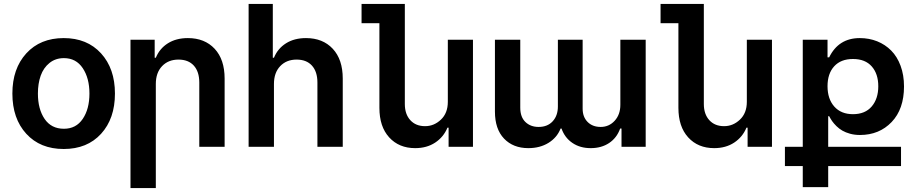

<svg xmlns="http://www.w3.org/2000/svg" viewBox="-20 -747 4686 977"><path d="M43 -271Q43 -397.9 114 -475.6Q185.1 -553.2 304.2 -553.2Q423.3 -553.2 494.1 -475.6Q564.9 -397.9 564.9 -271Q564.9 -143.6 494.4 -66.2Q423.8 11.2 304.2 11.2Q184.6 11.2 113.8 -66.2Q43 -143.6 43 -271ZM305.2 -91.8Q367.2 -91.8 401.1 -142.1Q435.1 -192.4 435.1 -271Q435.1 -349.1 401.1 -400.1Q367.2 -451.2 305.2 -451.2Q262.2 -451.2 231.7 -426.5Q201.2 -401.9 187 -361.8Q172.9 -321.8 172.9 -271Q172.9 -191.9 207 -141.8Q241.2 -91.8 305.2 -91.8Z M772.9 -319.8V210H644V-544.9H767.1V-453.1H772.9Q792 -500 834.2 -526.6Q876.5 -553.2 936 -553.2Q1021.5 -553.2 1072.3 -498.8Q1123 -444.3 1123 -347.2V0H994.1V-327.1Q994.1 -382.3 966.3 -413.1Q938.5 -443.8 888.2 -443.8Q836.4 -443.8 804.7 -410.4Q772.9 -377 772.9 -319.8Z M1374 -319.8V0H1245.1V-727.1H1368.2V-453.1H1374Q1393.1 -500 1435.3 -526.6Q1477.5 -553.2 1537.1 -553.2Q1622.6 -553.2 1673.3 -498.8Q1724.1 -444.3 1724.1 -347.2V0H1595.2V-327.1Q1595.2 -382.3 1567.4 -413.1Q1539.6 -443.8 1489.3 -443.8Q1437.5 -443.8 1405.8 -410.4Q1374 -377 1374 -319.8Z M2258.8 -229V-544.9H2386.7V0H2262.7V-97.2H2256.8Q2237.3 -49.8 2194.6 -21.5Q2151.9 6.8 2092.8 6.8Q2010.3 6.8 1960.4 -47.9Q1910.6 -102.5 1910.6 -198.2V-628.9H1819.8V-727.1H2040V-217.8Q2040 -166 2067.9 -135.5Q2095.7 -105 2143.1 -105Q2188.5 -105 2223.6 -138.2Q2258.8 -171.4 2258.8 -229Z M3136.7 -544.9H3265.6V0H3142.6V-92.8H3135.7Q3118.7 -45.4 3079.6 -19.3Q3040.5 6.8 2985.8 6.8Q2931.6 6.8 2892.6 -19.8Q2853.5 -46.4 2837.4 -92.8H2832.5Q2814.5 -46.9 2771 -20Q2727.5 6.8 2668.5 6.8Q2591.3 6.8 2544.9 -41.7Q2498.5 -90.3 2498.5 -179.2V-544.9H2627.4V-199.2Q2627.4 -151.4 2653.6 -126.2Q2679.7 -101.1 2720.7 -101.1Q2766.1 -101.1 2792.5 -129.9Q2818.8 -158.7 2818.8 -205.1V-544.9H2944.8V-193.8Q2944.8 -151.9 2970 -126.5Q2995.1 -101.1 3036.6 -101.1Q3079.1 -101.1 3107.9 -132.6Q3136.7 -164.1 3136.7 -213.9Z M3780.3 -229V-544.9H3908.2V0H3784.2V-97.2H3778.3Q3758.8 -49.8 3716.1 -21.5Q3673.3 6.8 3614.3 6.8Q3531.7 6.8 3481.9 -47.9Q3432.1 -102.5 3432.1 -198.2V-628.9H3341.3V-727.1H3561.5V-217.8Q3561.5 -166 3589.4 -135.5Q3617.2 -105 3664.6 -105Q3710 -105 3745.1 -138.2Q3780.3 -171.4 3780.3 -229Z M4320.3 -166Q4382.3 -166 4415.8 -205.3Q4449.2 -244.6 4449.2 -308.1Q4449.2 -371.1 4416 -408.9Q4382.8 -446.8 4320.3 -446.8Q4258.8 -446.8 4224.9 -409.7Q4190.9 -372.6 4190.9 -308.1Q4190.9 -243.7 4225.3 -204.8Q4259.8 -166 4320.3 -166ZM4194.3 0H4564.9V98.1H4194.3V205.1H4064.9V98.1H3974.1V0H4064.9V-544.9H4190.9V-455.1H4199.2Q4247.1 -553.2 4355 -553.2Q4402.3 -553.2 4443.4 -536.9Q4484.4 -520.5 4514.9 -489.7Q4545.4 -459 4562.7 -412.1Q4580.1 -365.2 4580.1 -307.1Q4580.1 -191.9 4517.1 -126Q4454.1 -60.1 4356 -60.1Q4329.1 -60.1 4305.9 -66.4Q4282.7 -72.8 4266.4 -82.3Q4250 -91.8 4236.3 -105.2Q4222.7 -118.7 4214.4 -130.6Q4206.1 -142.6 4199.2 -155.8H4194.3Z"/></svg>

Font: Telcell.Market SemBd
Style: Regular
Weight: 600
Designer: Rasmus Andersson, Sedrak Mkrtchyan
Version: Version 3.019;git-0a5106e0b